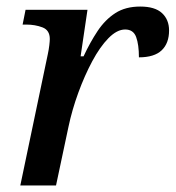

<svg xmlns="http://www.w3.org/2000/svg" viewBox="-20 -566 536 586"><path d="M126 -401Q129 -415 130.5 -428Q132 -441 132 -447Q132 -474 109.5 -482.5Q87 -491 60 -491H49L58 -536H247L226 -394H235Q255 -437 278 -471.5Q301 -506 332 -526Q363 -546 408 -546Q453 -546 474.5 -526Q496 -506 496 -473Q496 -434 473.5 -412.5Q451 -391 404 -391Q404 -430 395.5 -453Q387 -476 362 -476Q337 -476 311 -449.5Q285 -423 261.5 -379Q238 -335 219 -283Q200 -231 189 -179L151 0H42Z"/></svg>

Font: Noto Serif Medium
Style: Italic
Weight: 500
Italic angle: -12°
Designer: Monotype Design Team
Foundry: Monotype Imaging Inc.
Version: Version 2.014; ttfautohint (v1.8.4.7-5d5b)